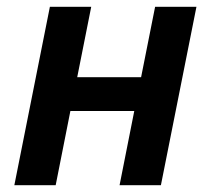

<svg xmlns="http://www.w3.org/2000/svg" viewBox="-20 -542 615 562"><path d="M126 -522H247L206 -316H393L434 -522H555L451 0H330L373 -217H186L143 0H22Z"/></svg>

Font: IBM Plex Sans SmBld
Style: Italic
Weight: 600
Italic angle: -11°
Designer: Mike Abbink, Paul van der Laan, Pieter van Rosmalen
Foundry: Bold Monday
Version: Version 3.005